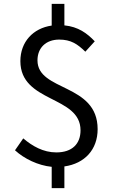

<svg xmlns="http://www.w3.org/2000/svg" viewBox="-20 -856 595 999"><path d="M249 123H315V10C421 -5 488 -78 488 -184C488 -424 175 -379 175 -542C175 -607 219 -650 288 -650C349 -650 383 -627 424 -587L473 -641C433 -683 387 -717 315 -724V-836H249V-723C152 -709 86 -638 86 -538C86 -320 399 -360 399 -178C399 -108 356 -63 273 -63C205 -63 148 -96 101 -136L58 -74C106 -30 178 5 249 12Z"/></svg>

Font: DAIFUKU Sans JP
Style: Regular
Weight: 400
Designer: Original font ‘Source Han Sans JP’ : Ryoko NISHIZUKA  (kana, bopomofo & ideographs); Paul D. Hunt (Latin, Greek & Cyrill
Foundry: Daifuku
Version: Version 1.001